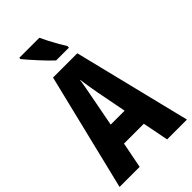

<svg xmlns="http://www.w3.org/2000/svg" viewBox="-277 -1016 1102 1102"><g transform="rotate(-45 273.5 -465.5)"><path d="M386 0 355 -158H194L163 0H0L174 -714H371L547 0ZM295 -470Q288 -509 283 -539Q278 -569 274 -598Q271 -573 264.5 -538Q258 -503 252 -472L217 -289H330ZM280 -931Q289 -911 304 -882Q319 -853 334.5 -826Q350 -799 360 -784V-771H256Q243 -783 223.5 -802.5Q204 -822 183.5 -845Q163 -868 145 -888Q127 -908 117 -921V-931Z"/></g></svg>

Font: Noto Sans Tamil ExtraCondensed ExtraBold
Style: Regular
Weight: 800
Width: 2
Designer: Jelle Bosma - Monotype Design Team
Foundry: Monotype Imaging Inc.
Version: Version 2.004; ttfautohint (v1.8.4.7-5d5b)